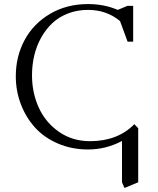

<svg xmlns="http://www.w3.org/2000/svg" viewBox="-20 -731 779 949"><path d="M58.1 -354Q58.1 -452.6 101.8 -533.4Q145.5 -614.3 227.5 -662.6Q309.6 -710.9 415 -710.9Q495.1 -710.9 562 -682.1L609.9 -702.1H638.2V-524.9H610.8L573.2 -627Q506.8 -682.1 415 -682.1Q361.8 -682.1 316.4 -664.6Q271 -647 238.8 -616.7Q206.5 -586.4 183.6 -545.4Q160.6 -504.4 149.4 -457Q138.2 -409.7 138.2 -358.9Q138.2 -272 171.9 -198.5Q205.6 -125 272 -79.1Q338.4 -33.2 424.8 -33.2Q561.5 -33.2 644 -117.2L663.1 -97.2V169.9L595.2 198.2L583 169.9V-34.2Q503.9 7.8 415 7.8Q335 7.8 267.1 -21.2Q199.2 -50.3 154.1 -99.6Q108.9 -148.9 83.5 -214.8Q58.1 -280.8 58.1 -354Z"/></svg>

Font: Dihjauti
Style: Regular
Weight: 400
Designer: T. Christopher White
Version: Version 3.0.0